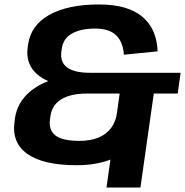

<svg xmlns="http://www.w3.org/2000/svg" viewBox="-20 -730 829 860"><path d="M323 10Q175 10 103.5 -40Q32 -90 45 -184L47 -200Q57 -270 112.5 -318Q168 -366 260 -385L256 -349Q174 -365 134.5 -409Q95 -453 104 -518L106 -531Q118 -617 201 -663.5Q284 -710 424 -710Q551 -710 616.5 -656Q682 -602 686 -500L535 -485Q531 -542 500 -572Q469 -602 407 -602Q341 -602 302 -579.5Q263 -557 257 -513L255 -500Q248 -452 280.5 -428Q313 -404 383 -404H789L776 -311H369Q297 -311 255 -285.5Q213 -260 206 -210L204 -195Q197 -148 228 -123.5Q259 -99 336 -99Q385 -99 420.5 -113.5Q456 -128 477.5 -156.5Q499 -185 504 -225H647Q638 -153 595 -100Q552 -47 483.5 -18.5Q415 10 323 10ZM676 -361 609 110H457L523 -361Z"/></svg>

Font: Pathway Extreme 8pt Thin 12pt
Style: Bold Italic
Weight: 700
Italic angle: -8°
Version: Version 1.001;gftools[0.9.26]